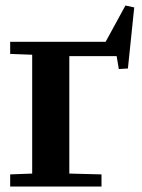

<svg xmlns="http://www.w3.org/2000/svg" viewBox="-20 -678 515 698"><path d="M436 -658 468 -651 445 -429 412 -427 404 -474H232V-47L349 -44V0H17V-44L97 -47V-479L17 -482V-526H364Z"/></svg>

Font: Minipax
Style: Bold
Weight: 600
Designer: Raphaël Ronot, Igor Stepanchenko (Cyrillic)
Foundry: steppetype
Version: Version 1.002